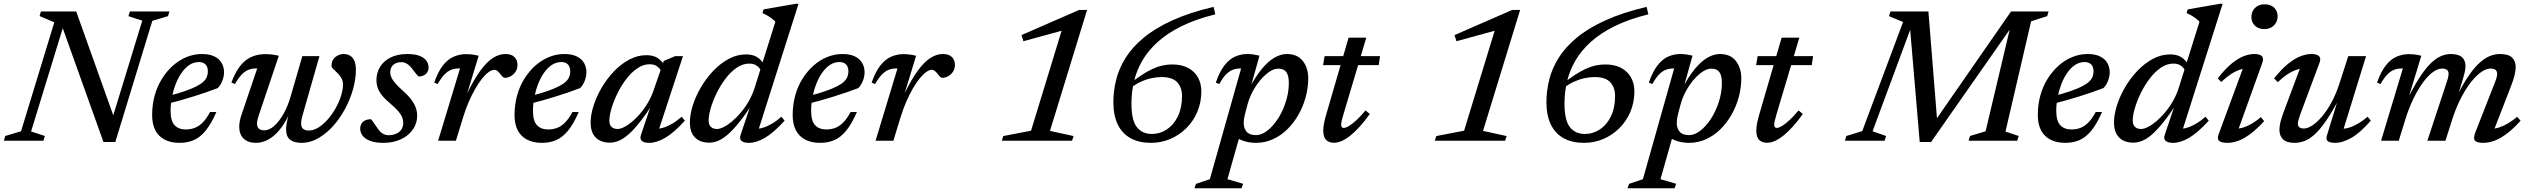

<svg xmlns="http://www.w3.org/2000/svg" viewBox="-39 -736 13222 1004"><path d="M563.5 -104.5 539.5 -88 705 -628 632.5 -651.5 640 -676H847L839.5 -651.5L757.5 -627L564 6.5H502L277.5 -621L297.5 -616L123.5 -48.5L195.5 -25L188 0H-19L-11.5 -25L71 -49.5L245 -619.5L168 -652L175 -676H359.5Z M1001 -411.5Q973.5 -411.5 950.8 -396Q928 -380.5 909.8 -354Q891.5 -327.5 879 -294.5Q866.5 -261.5 859.8 -226Q853 -190.5 853 -157Q853 -103.5 874 -81.2Q895 -59 932.5 -59Q957.5 -59 979.2 -67.2Q1001 -75.5 1020.8 -95.2Q1040.5 -115 1059.5 -150.5H1092.5Q1065.5 -88.5 1036.8 -53.2Q1008 -18 974.8 -3.5Q941.5 11 899.5 11Q854.5 11 822.2 -5.8Q790 -22.5 773.2 -54.8Q756.5 -87 756.5 -134Q756.5 -188 769.8 -236.2Q783 -284.5 807.8 -324Q832.5 -363.5 865 -392.5Q897.5 -421.5 936.2 -437.5Q975 -453.5 1017 -453.5Q1058 -453.5 1083.5 -440.2Q1109 -427 1120.8 -405.5Q1132.5 -384 1132.5 -358.5Q1132.5 -335.5 1123.5 -313Q1114.5 -290.5 1100 -275.5Q1068.5 -263.5 1035.8 -252.2Q1003 -241 969.8 -230.8Q936.5 -220.5 903.2 -211Q870 -201.5 837.5 -193.5L839 -233.5Q892 -247 929 -260Q966 -273 989.5 -285.2Q1013 -297.5 1025.8 -310Q1038.5 -322.5 1043.2 -335.8Q1048 -349 1048 -363.5Q1048 -378 1042.8 -388.8Q1037.5 -399.5 1027 -405.5Q1016.5 -411.5 1001 -411.5Z M1542 -442.5H1631.5L1542.5 -131Q1539 -118.5 1537.2 -108.8Q1535.5 -99 1535.5 -91Q1535.5 -71 1546 -62.2Q1556.5 -53.5 1576 -53.5Q1601 -53.5 1626.5 -69.5Q1652 -85.5 1675 -111.8Q1698 -138 1716 -170Q1734 -202 1744.2 -234.2Q1754.5 -266.5 1754.5 -294Q1754.5 -314 1745.2 -329Q1736 -344 1724.2 -355.5Q1712.5 -367 1703.5 -375.5Q1694.5 -384 1694.5 -391.5Q1694.5 -421 1714 -437.2Q1733.5 -453.5 1758.5 -453.5Q1778 -453.5 1792.5 -444.2Q1807 -435 1814.5 -417Q1822 -399 1822 -371.5Q1822 -321.5 1806.8 -268.2Q1791.5 -215 1764.5 -165Q1737.5 -115 1701.5 -75.5Q1665.5 -36 1624 -12.5Q1582.5 11 1539 11Q1499.5 11 1478.2 -5.2Q1457 -21.5 1457 -60.5Q1457 -73.5 1459.8 -89.5Q1462.5 -105.5 1467.5 -124.5L1483.5 -179L1490 -178Q1469.5 -125.5 1446.2 -89.2Q1423 -53 1398.2 -31Q1373.5 -9 1348.5 1Q1323.5 11 1299.5 11Q1258.5 11 1235.2 -11Q1212 -33 1212 -73.5Q1212 -100.5 1223.5 -135L1306 -378Q1304 -378 1302.2 -378Q1300.5 -378 1298.5 -378Q1278 -378 1260.2 -371Q1242.5 -364 1225.2 -346.5Q1208 -329 1189.5 -296.5L1171 -304.5Q1187 -347 1206 -375.8Q1225 -404.5 1247.2 -421.2Q1269.5 -438 1295.2 -445.5Q1321 -453 1350.5 -453Q1363.5 -453 1375.2 -451.8Q1387 -450.5 1398 -448.8Q1409 -447 1419 -444.5L1313 -129.5Q1309 -117.5 1307 -107.5Q1305 -97.5 1305 -89.5Q1305 -71.5 1315 -63Q1325 -54.5 1343.5 -54.5Q1368.5 -54.5 1394.5 -77.2Q1420.5 -100 1443.8 -141Q1467 -182 1482.5 -237.5Z M1901 -112.5Q1907.5 -106 1914 -96Q1920.5 -86 1935 -65.5Q1949 -45 1963 -37Q1977 -29 1992.5 -29Q2014.5 -29 2032 -36.5Q2049.5 -44 2059.5 -58.2Q2069.5 -72.5 2069.5 -93Q2069.5 -108 2064 -122.5Q2058.5 -137 2044 -154Q2029.5 -171 2002 -194.5Q1974.5 -217.5 1958.5 -237.5Q1942.5 -257.5 1936 -277Q1929.5 -296.5 1929.5 -317Q1929.5 -355.5 1948.5 -386.5Q1967.5 -417.5 2003.8 -435.5Q2040 -453.5 2091 -453.5Q2130 -453.5 2154.2 -444.2Q2178.5 -435 2190.2 -419.2Q2202 -403.5 2202 -383.5Q2202 -369.5 2195.5 -358.8Q2189 -348 2177.2 -342Q2165.5 -336 2149.5 -336Q2144.5 -341.5 2137.2 -349.5Q2130 -357.5 2117 -375.5Q2104 -393 2089.8 -402Q2075.5 -411 2061.5 -411Q2033.5 -411 2017.5 -396.8Q2001.5 -382.5 2001.5 -357Q2001.5 -345.5 2007.2 -332Q2013 -318.5 2027.8 -301.2Q2042.5 -284 2070 -259Q2097.5 -235 2113.2 -213Q2129 -191 2135.8 -171Q2142.5 -151 2142.5 -131Q2142.5 -90.5 2119.5 -58.2Q2096.5 -26 2057 -7.5Q2017.5 11 1966 11Q1923.5 11 1896.5 0.5Q1869.5 -10 1857 -26.8Q1844.5 -43.5 1844.5 -63Q1844.5 -77.5 1851 -88.8Q1857.5 -100 1870.2 -106.2Q1883 -112.5 1901 -112.5Z M2366.5 -378Q2365 -378 2363.2 -378Q2361.5 -378 2359.5 -378Q2339 -378 2321 -371.2Q2303 -364.5 2285.8 -347Q2268.5 -329.5 2249.5 -296.5L2231.5 -304Q2251.5 -361.5 2277.2 -394Q2303 -426.5 2334 -439.8Q2365 -453 2399 -453Q2411 -453 2421.5 -452Q2432 -451 2442.5 -449Q2453 -447 2464 -444.5L2403 -244.5L2403.5 -247Q2439.5 -321 2472.8 -366.5Q2506 -412 2538.5 -432.8Q2571 -453.5 2603.5 -453.5Q2636 -453.5 2651.5 -437.5Q2667 -421.5 2667 -397Q2667 -376.5 2657 -361.2Q2647 -346 2631.8 -337.5Q2616.5 -329 2600.5 -329Q2596 -329 2590.2 -334Q2584.5 -339 2577 -349Q2569 -359.5 2561.8 -365.2Q2554.5 -371 2546.5 -371Q2533 -371 2516.5 -359.2Q2500 -347.5 2482.2 -325.5Q2464.5 -303.5 2446.8 -272.8Q2429 -242 2412.5 -204.2Q2396 -166.5 2383 -123.5L2345 0H2252Z M2896 -411.5Q2868.5 -411.5 2845.8 -396Q2823 -380.5 2804.8 -354Q2786.5 -327.5 2774 -294.5Q2761.5 -261.5 2754.8 -226Q2748 -190.5 2748 -157Q2748 -103.5 2769 -81.2Q2790 -59 2827.5 -59Q2852.5 -59 2874.2 -67.2Q2896 -75.5 2915.8 -95.2Q2935.5 -115 2954.5 -150.5H2987.5Q2960.5 -88.5 2931.8 -53.2Q2903 -18 2869.8 -3.5Q2836.5 11 2794.5 11Q2749.5 11 2717.2 -5.8Q2685 -22.5 2668.2 -54.8Q2651.5 -87 2651.5 -134Q2651.5 -188 2664.8 -236.2Q2678 -284.5 2702.8 -324Q2727.5 -363.5 2760 -392.5Q2792.5 -421.5 2831.2 -437.5Q2870 -453.5 2912 -453.5Q2953 -453.5 2978.5 -440.2Q3004 -427 3015.8 -405.5Q3027.5 -384 3027.5 -358.5Q3027.5 -335.5 3018.5 -313Q3009.5 -290.5 2995 -275.5Q2963.5 -263.5 2930.8 -252.2Q2898 -241 2864.8 -230.8Q2831.5 -220.5 2798.2 -211Q2765 -201.5 2732.5 -193.5L2734 -233.5Q2787 -247 2824 -260Q2861 -273 2884.5 -285.2Q2908 -297.5 2920.8 -310Q2933.5 -322.5 2938.2 -335.8Q2943 -349 2943 -363.5Q2943 -378 2937.8 -388.8Q2932.5 -399.5 2922 -405.5Q2911.5 -411.5 2896 -411.5Z M3313 -31.5 3369 -197.5H3377.5Q3337 -135 3304.5 -94.5Q3272 -54 3245.2 -31.2Q3218.5 -8.5 3195.2 0.8Q3172 10 3150 10Q3120 10 3097.5 -1.2Q3075 -12.5 3062.2 -35.5Q3049.5 -58.5 3049.5 -95Q3049.5 -135.5 3064.8 -183.2Q3080 -231 3107.2 -277.5Q3134.5 -324 3171 -362.5Q3207.5 -401 3251 -424.2Q3294.5 -447.5 3341.5 -447.5Q3376 -447.5 3399 -433.2Q3422 -419 3439 -389.5L3420 -360Q3413 -377.5 3397.5 -388.8Q3382 -400 3358 -400Q3324 -400 3292.8 -378.2Q3261.5 -356.5 3235 -321.5Q3208.5 -286.5 3189 -246.2Q3169.5 -206 3158.5 -168.8Q3147.5 -131.5 3147.5 -105Q3147.5 -83 3159.2 -72.2Q3171 -61.5 3191 -61.5Q3209 -61.5 3234.8 -77Q3260.5 -92.5 3288 -119.8Q3315.5 -147 3339.5 -183.5Q3363.5 -220 3378 -261.5L3432 -417.5L3491.5 -442.5H3532.5L3399 -36L3385 -63Q3404 -61 3427 -67.5Q3450 -74 3475 -88.5Q3500 -103 3525.5 -125.5L3542.5 -105Q3484 -41 3439 -15Q3394 11 3356.5 11Q3328 11 3316.8 0.2Q3305.5 -10.5 3313 -31.5Z M3941.5 -363Q3934.5 -381 3918.8 -392.2Q3903 -403.5 3879.5 -403.5Q3844.5 -403.5 3812.8 -381.5Q3781 -359.5 3754.5 -324.2Q3728 -289 3708.2 -248.5Q3688.5 -208 3677.5 -170.2Q3666.5 -132.5 3666.5 -106Q3666.5 -83.5 3678.2 -72.5Q3690 -61.5 3710 -61.5Q3725.5 -61.5 3746.5 -72.2Q3767.5 -83 3790.5 -102.5Q3813.5 -122 3836 -148.8Q3858.5 -175.5 3877 -208Q3895.5 -240.5 3907 -276.5L4015.5 -622.5Q4007 -631.5 3996.5 -639.5Q3986 -647.5 3974 -654.5Q3962 -661.5 3948 -667.5L3954 -687L4121.5 -716H4136.5L3920.5 -36L3906 -63Q3925.5 -61 3948.5 -67.5Q3971.5 -74 3996.5 -88.5Q4021.5 -103 4047 -125.5L4064 -105Q4005.5 -41 3960.5 -15Q3915.5 11 3878 11Q3849.5 11 3838 0.2Q3826.5 -10.5 3834 -31.5L3890 -197.5H3898.5Q3857.5 -135 3824.8 -94.5Q3792 -54 3765.2 -31.2Q3738.5 -8.5 3715 0.8Q3691.5 10 3669 10Q3639.5 10 3616.8 -1.2Q3594 -12.5 3581.2 -36Q3568.5 -59.5 3568.5 -96Q3568.5 -137 3583.8 -185Q3599 -233 3626.5 -280Q3654 -327 3691 -365.8Q3728 -404.5 3771.5 -428Q3815 -451.5 3862.5 -451.5Q3897.5 -451.5 3920.5 -437Q3943.5 -422.5 3960 -393Z M4350.5 -411.5Q4323 -411.5 4300.2 -396Q4277.5 -380.5 4259.2 -354Q4241 -327.5 4228.5 -294.5Q4216 -261.5 4209.2 -226Q4202.5 -190.5 4202.5 -157Q4202.5 -103.5 4223.5 -81.2Q4244.5 -59 4282 -59Q4307 -59 4328.8 -67.2Q4350.5 -75.5 4370.2 -95.2Q4390 -115 4409 -150.5H4442Q4415 -88.5 4386.2 -53.2Q4357.5 -18 4324.2 -3.5Q4291 11 4249 11Q4204 11 4171.8 -5.8Q4139.5 -22.5 4122.8 -54.8Q4106 -87 4106 -134Q4106 -188 4119.2 -236.2Q4132.5 -284.5 4157.2 -324Q4182 -363.5 4214.5 -392.5Q4247 -421.5 4285.8 -437.5Q4324.5 -453.5 4366.5 -453.5Q4407.5 -453.5 4433 -440.2Q4458.5 -427 4470.2 -405.5Q4482 -384 4482 -358.5Q4482 -335.5 4473 -313Q4464 -290.5 4449.5 -275.5Q4418 -263.5 4385.2 -252.2Q4352.5 -241 4319.2 -230.8Q4286 -220.5 4252.8 -211Q4219.5 -201.5 4187 -193.5L4188.5 -233.5Q4241.5 -247 4278.5 -260Q4315.5 -273 4339 -285.2Q4362.5 -297.5 4375.2 -310Q4388 -322.5 4392.8 -335.8Q4397.5 -349 4397.5 -363.5Q4397.5 -378 4392.2 -388.8Q4387 -399.5 4376.5 -405.5Q4366 -411.5 4350.5 -411.5Z M4654 -378Q4652.5 -378 4650.8 -378Q4649 -378 4647 -378Q4626.5 -378 4608.5 -371.2Q4590.5 -364.5 4573.2 -347Q4556 -329.5 4537 -296.5L4519 -304Q4539 -361.5 4564.8 -394Q4590.5 -426.5 4621.5 -439.8Q4652.5 -453 4686.5 -453Q4698.5 -453 4709 -452Q4719.5 -451 4730 -449Q4740.5 -447 4751.5 -444.5L4690.5 -244.5L4691 -247Q4727 -321 4760.2 -366.5Q4793.5 -412 4826 -432.8Q4858.5 -453.5 4891 -453.5Q4923.5 -453.5 4939 -437.5Q4954.5 -421.5 4954.5 -397Q4954.5 -376.5 4944.5 -361.2Q4934.5 -346 4919.2 -337.5Q4904 -329 4888 -329Q4883.5 -329 4877.8 -334Q4872 -339 4864.5 -349Q4856.5 -359.5 4849.2 -365.2Q4842 -371 4834 -371Q4820.5 -371 4804 -359.2Q4787.5 -347.5 4769.8 -325.5Q4752 -303.5 4734.2 -272.8Q4716.5 -242 4700 -204.2Q4683.5 -166.5 4670.5 -123.5L4632.5 0H4539.5Z M5352.5 -52.5 5528.5 -628 5548 -585 5312.5 -520.5 5302.5 -552.5 5604 -684H5645.5L5451.5 -51.5L5575 -24.5L5567 0H5199.5L5207 -24.5Z M6307 -700 6316 -661Q6214.5 -636 6140 -599.2Q6065.5 -562.5 6015 -516.8Q5964.5 -471 5934.2 -418.8Q5904 -366.5 5890.8 -309.8Q5877.5 -253 5877.5 -194.5Q5877.5 -107.5 5905.5 -71.5Q5933.5 -35.5 5984 -35.5Q6027 -35.5 6063 -59.5Q6099 -83.5 6120.5 -128Q6142 -172.5 6142 -234Q6142 -278 6117.2 -305.5Q6092.5 -333 6035 -333Q6009 -333 5980.8 -326.8Q5952.5 -320.5 5925 -307.8Q5897.5 -295 5874 -275.5L5852.5 -286Q5892.5 -318 5925.5 -340Q5958.5 -362 5986.5 -375Q6014.5 -388 6040 -393.5Q6065.5 -399 6090 -399Q6140.5 -399 6174.5 -380.5Q6208.5 -362 6225.8 -330.2Q6243 -298.5 6243 -258.5Q6243 -200.5 6222 -151.2Q6201 -102 6164.5 -65.8Q6128 -29.5 6080.5 -9.2Q6033 11 5979.5 11Q5918 11 5874 -12.8Q5830 -36.5 5806.5 -84Q5783 -131.5 5783 -202Q5783 -260 5797.5 -318.8Q5812 -377.5 5846.5 -433Q5881 -488.5 5940.8 -538.2Q6000.5 -588 6090.8 -629.2Q6181 -670.5 6307 -700Z M6473 -146Q6467.5 -126 6466 -113.2Q6464.5 -100.5 6464.5 -92.5Q6464.5 -65.5 6479.5 -47.5Q6494.5 -29.5 6529 -29.5Q6552.5 -29.5 6576.8 -45Q6601 -60.5 6623.2 -87.5Q6645.5 -114.5 6662.8 -149.2Q6680 -184 6690.2 -223.2Q6700.5 -262.5 6700.5 -302.5Q6700.5 -340.5 6687.5 -358.8Q6674.5 -377 6645.5 -377Q6627 -377 6607.2 -365.8Q6587.5 -354.5 6568.2 -335.5Q6549 -316.5 6532.2 -292Q6515.5 -267.5 6503 -240.8Q6490.5 -214 6484 -188ZM6404 -44.5H6449L6379.5 201L6461.5 225L6453 248.5H6207L6215 225.5L6287.5 201L6451 -378Q6450.5 -378 6449.2 -378Q6448 -378 6447 -378Q6426 -378 6407.8 -371.2Q6389.5 -364.5 6372.2 -347Q6355 -329.5 6337 -296.5L6318.5 -304Q6338.5 -361.5 6364 -394.2Q6389.5 -427 6419.8 -440.2Q6450 -453.5 6483.5 -453.5Q6500.5 -453.5 6515.5 -451.2Q6530.5 -449 6547 -445L6496.5 -264L6493.5 -273Q6526.5 -336.5 6559.8 -376.2Q6593 -416 6625.8 -434.8Q6658.5 -453.5 6690 -453.5Q6746 -453.5 6774 -416.8Q6802 -380 6802 -327.5Q6802 -276.5 6788.5 -227.5Q6775 -178.5 6750.5 -135.5Q6726 -92.5 6692.2 -59.5Q6658.5 -26.5 6617 -7.8Q6575.5 11 6529 11Q6488.5 11 6453.5 -2.8Q6418.5 -16.5 6404 -44.5Z M6879.5 -395.5 6887.5 -442.5H7177.5L7170.5 -395.5ZM6985.5 -136Q6981.5 -122 6979 -112.2Q6976.5 -102.5 6975.2 -95.8Q6974 -89 6974 -84.5Q6974 -75 6977.8 -71Q6981.5 -67 6987.5 -67Q6998 -67 7015.2 -77.5Q7032.5 -88 7054.5 -108.2Q7076.5 -128.5 7101.5 -158.5L7124 -140Q7097.5 -103 7072.2 -75Q7047 -47 7023.5 -28Q7000 -9 6978.2 0.8Q6956.5 10.5 6936.5 10.5Q6911 10.5 6895.8 -4Q6880.5 -18.5 6880.5 -54Q6880.5 -69 6884.5 -90.8Q6888.5 -112.5 6897 -141L7013 -539H7105.5Z M7617 -52.5 7793 -628 7812.5 -585 7577 -520.5 7567 -552.5 7868.5 -684H7910L7716 -51.5L7839.5 -24.5L7831.5 0H7464L7471.5 -24.5Z M8571.5 -700 8580.5 -661Q8479 -636 8404.5 -599.2Q8330 -562.5 8279.5 -516.8Q8229 -471 8198.8 -418.8Q8168.5 -366.5 8155.2 -309.8Q8142 -253 8142 -194.5Q8142 -107.5 8170 -71.5Q8198 -35.5 8248.5 -35.5Q8291.5 -35.5 8327.5 -59.5Q8363.5 -83.5 8385 -128Q8406.5 -172.5 8406.5 -234Q8406.5 -278 8381.8 -305.5Q8357 -333 8299.5 -333Q8273.5 -333 8245.2 -326.8Q8217 -320.5 8189.5 -307.8Q8162 -295 8138.5 -275.5L8117 -286Q8157 -318 8190 -340Q8223 -362 8251 -375Q8279 -388 8304.5 -393.5Q8330 -399 8354.5 -399Q8405 -399 8439 -380.5Q8473 -362 8490.2 -330.2Q8507.5 -298.5 8507.5 -258.5Q8507.5 -200.5 8486.5 -151.2Q8465.5 -102 8429 -65.8Q8392.5 -29.5 8345 -9.2Q8297.5 11 8244 11Q8182.5 11 8138.5 -12.8Q8094.5 -36.5 8071 -84Q8047.5 -131.5 8047.5 -202Q8047.5 -260 8062 -318.8Q8076.5 -377.5 8111 -433Q8145.5 -488.5 8205.2 -538.2Q8265 -588 8355.2 -629.2Q8445.5 -670.5 8571.5 -700Z M8737.5 -146Q8732 -126 8730.5 -113.2Q8729 -100.5 8729 -92.5Q8729 -65.5 8744 -47.5Q8759 -29.5 8793.5 -29.5Q8817 -29.5 8841.2 -45Q8865.5 -60.5 8887.8 -87.5Q8910 -114.5 8927.2 -149.2Q8944.5 -184 8954.8 -223.2Q8965 -262.5 8965 -302.5Q8965 -340.5 8952 -358.8Q8939 -377 8910 -377Q8891.5 -377 8871.8 -365.8Q8852 -354.5 8832.8 -335.5Q8813.5 -316.5 8796.8 -292Q8780 -267.5 8767.5 -240.8Q8755 -214 8748.5 -188ZM8668.5 -44.5H8713.5L8644 201L8726 225L8717.5 248.5H8471.5L8479.5 225.5L8552 201L8715.5 -378Q8715 -378 8713.8 -378Q8712.5 -378 8711.5 -378Q8690.5 -378 8672.2 -371.2Q8654 -364.5 8636.8 -347Q8619.5 -329.5 8601.5 -296.5L8583 -304Q8603 -361.5 8628.5 -394.2Q8654 -427 8684.2 -440.2Q8714.5 -453.5 8748 -453.5Q8765 -453.5 8780 -451.2Q8795 -449 8811.5 -445L8761 -264L8758 -273Q8791 -336.5 8824.2 -376.2Q8857.5 -416 8890.2 -434.8Q8923 -453.5 8954.5 -453.5Q9010.5 -453.5 9038.5 -416.8Q9066.5 -380 9066.5 -327.5Q9066.5 -276.5 9053 -227.5Q9039.5 -178.5 9015 -135.5Q8990.5 -92.5 8956.8 -59.5Q8923 -26.5 8881.5 -7.8Q8840 11 8793.5 11Q8753 11 8718 -2.8Q8683 -16.5 8668.5 -44.5Z M9144 -395.5 9152 -442.5H9442L9435 -395.5ZM9250 -136Q9246 -122 9243.5 -112.2Q9241 -102.5 9239.8 -95.8Q9238.5 -89 9238.5 -84.5Q9238.5 -75 9242.2 -71Q9246 -67 9252 -67Q9262.5 -67 9279.8 -77.5Q9297 -88 9319 -108.2Q9341 -128.5 9366 -158.5L9388.5 -140Q9362 -103 9336.8 -75Q9311.5 -47 9288 -28Q9264.5 -9 9242.8 0.8Q9221 10.5 9201 10.5Q9175.5 10.5 9160.2 -4Q9145 -18.5 9145 -54Q9145 -69 9149 -90.8Q9153 -112.5 9161.5 -141L9277.5 -539H9370Z M9961 -611 9753 -49.5 9823.5 -25 9816 0H9608.5L9616 -25L9699 -50.5L9912.5 -621L9839 -651.5L9846.5 -676H10045L10093 -77L10057.5 -71.5L10477 -676H10527L10525.5 -660.5L10059 6.5H9999.5L9947.5 -605ZM10492.5 -676H10673.5L10666 -651.5L10582 -624.5L10448 -48L10517 -25L10509.5 0H10255L10262.5 -25L10344 -49.5Z M10861.5 -411.5Q10834 -411.5 10811.2 -396Q10788.5 -380.5 10770.2 -354Q10752 -327.5 10739.5 -294.5Q10727 -261.5 10720.2 -226Q10713.5 -190.5 10713.5 -157Q10713.5 -103.5 10734.5 -81.2Q10755.5 -59 10793 -59Q10818 -59 10839.8 -67.2Q10861.5 -75.5 10881.2 -95.2Q10901 -115 10920 -150.5H10953Q10926 -88.5 10897.2 -53.2Q10868.5 -18 10835.2 -3.5Q10802 11 10760 11Q10715 11 10682.8 -5.8Q10650.5 -22.5 10633.8 -54.8Q10617 -87 10617 -134Q10617 -188 10630.2 -236.2Q10643.5 -284.5 10668.2 -324Q10693 -363.5 10725.5 -392.5Q10758 -421.5 10796.8 -437.5Q10835.5 -453.5 10877.5 -453.5Q10918.5 -453.5 10944 -440.2Q10969.5 -427 10981.2 -405.5Q10993 -384 10993 -358.5Q10993 -335.5 10984 -313Q10975 -290.5 10960.5 -275.5Q10929 -263.5 10896.2 -252.2Q10863.5 -241 10830.2 -230.8Q10797 -220.5 10763.8 -211Q10730.5 -201.5 10698 -193.5L10699.5 -233.5Q10752.5 -247 10789.5 -260Q10826.5 -273 10850 -285.2Q10873.5 -297.5 10886.2 -310Q10899 -322.5 10903.8 -335.8Q10908.5 -349 10908.5 -363.5Q10908.5 -378 10903.2 -388.8Q10898 -399.5 10887.5 -405.5Q10877 -411.5 10861.5 -411.5Z M11388.5 -363Q11381.5 -381 11365.8 -392.2Q11350 -403.5 11326.5 -403.5Q11291.5 -403.5 11259.8 -381.5Q11228 -359.5 11201.5 -324.2Q11175 -289 11155.2 -248.5Q11135.5 -208 11124.5 -170.2Q11113.5 -132.5 11113.5 -106Q11113.5 -83.5 11125.2 -72.5Q11137 -61.5 11157 -61.5Q11172.5 -61.5 11193.5 -72.2Q11214.5 -83 11237.5 -102.5Q11260.5 -122 11283 -148.8Q11305.5 -175.5 11324 -208Q11342.5 -240.5 11354 -276.5L11462.5 -622.5Q11454 -631.5 11443.5 -639.5Q11433 -647.5 11421 -654.5Q11409 -661.5 11395 -667.5L11401 -687L11568.5 -716H11583.5L11367.5 -36L11353 -63Q11372.5 -61 11395.5 -67.5Q11418.5 -74 11443.5 -88.5Q11468.5 -103 11494 -125.5L11511 -105Q11452.5 -41 11407.5 -15Q11362.5 11 11325 11Q11296.5 11 11285 0.2Q11273.5 -10.5 11281 -31.5L11337 -197.5H11345.5Q11304.5 -135 11271.8 -94.5Q11239 -54 11212.2 -31.2Q11185.5 -8.5 11162 0.8Q11138.5 10 11116 10Q11086.5 10 11063.8 -1.2Q11041 -12.5 11028.2 -36Q11015.5 -59.5 11015.5 -96Q11015.5 -137 11030.8 -185Q11046 -233 11073.5 -280Q11101 -327 11138 -365.8Q11175 -404.5 11218.5 -428Q11262 -451.5 11309.5 -451.5Q11344.5 -451.5 11367.5 -437Q11390.5 -422.5 11407 -393Z M11563 -35 11696.5 -397 11715.5 -378Q11695.5 -379 11672.8 -371.2Q11650 -363.5 11625.8 -347.5Q11601.5 -331.5 11576 -307L11558 -326.5Q11597.5 -376.5 11631.2 -404Q11665 -431.5 11694.2 -442.5Q11723.5 -453.5 11749.5 -453.5Q11778 -453.5 11788.8 -442.2Q11799.5 -431 11791 -407.5L11658 -37L11642.5 -63Q11663 -61.5 11686 -67.8Q11709 -74 11733.8 -88Q11758.5 -102 11783.5 -123.5L11800.5 -102.5Q11761.5 -60 11727.8 -35Q11694 -10 11665 0.5Q11636 11 11609.5 11Q11576 11 11564.8 0.2Q11553.5 -10.5 11563 -35ZM11734 -646.5Q11734 -666 11742.5 -681Q11751 -696 11766.8 -704.8Q11782.5 -713.5 11804 -713.5Q11834.5 -713.5 11852.8 -696Q11871 -678.5 11871 -651Q11871 -632 11862.2 -616.8Q11853.5 -601.5 11838 -592.8Q11822.5 -584 11801 -584Q11770.5 -584 11752.2 -601.8Q11734 -619.5 11734 -646.5Z M12129 -28 12185.5 -212 12188 -210Q12151 -142.5 12120.8 -99.2Q12090.5 -56 12063.5 -32Q12036.5 -8 12011.2 1.5Q11986 11 11959.5 11Q11918 11 11899.2 -7.8Q11880.5 -26.5 11880.5 -57Q11880.5 -74.5 11886 -98Q11891.5 -121.5 11904 -154L11998 -405.5L12015 -378.5Q11994.5 -379.5 11970.8 -371.5Q11947 -363.5 11922.2 -347.2Q11897.5 -331 11872 -306.5L11852.5 -326Q11891.5 -375 11925.8 -402.5Q11960 -430 11990.5 -441.8Q12021 -453.5 12048 -453.5Q12077 -453.5 12088 -442Q12099 -430.5 12090 -407.5L11987.5 -132.5Q11982.5 -118 11979.8 -107.5Q11977 -97 11977 -89.5Q11977 -77 11984.8 -70.5Q11992.5 -64 12008.5 -64Q12028 -64 12052.5 -80Q12077 -96 12103 -126.5Q12129 -157 12153 -201Q12177 -245 12195 -301.5L12240.5 -442.5H12333.5L12209 -39L12200.5 -63Q12220 -61.5 12242.8 -68Q12265.5 -74.5 12290.8 -89Q12316 -103.5 12341.5 -125.5L12358.5 -105Q12301.5 -40 12255.5 -14.5Q12209.5 11 12174 11Q12143.5 11 12133 1.8Q12122.5 -7.5 12129 -28Z M12995 -37 12988 -63Q13007.5 -62.5 13029.2 -69.5Q13051 -76.5 13075 -90.5Q13099 -104.5 13124 -125L13141.5 -104.5Q13102.5 -61.5 13068.2 -36Q13034 -10.5 13004.2 0.2Q12974.5 11 12947.5 11Q12912 11 12902.5 -1Q12893 -13 12905 -44L13007 -304Q13013.5 -320 13016.2 -330.5Q13019 -341 13019 -349.5Q13019 -362.5 13011.2 -370Q13003.5 -377.5 12984.5 -377.5Q12962 -377.5 12936 -359.5Q12910 -341.5 12883.5 -308.2Q12857 -275 12832.5 -228.5Q12808 -182 12788.5 -125L12748.5 0H12654L12755 -305.5Q12758.5 -316 12760.8 -324.2Q12763 -332.5 12764 -338.8Q12765 -345 12765 -350Q12765 -363 12757.2 -370.2Q12749.5 -377.5 12731.5 -377.5Q12708 -377.5 12682 -358.2Q12656 -339 12630.2 -303.5Q12604.5 -268 12581 -219.5Q12557.5 -171 12539 -112L12504.5 0H12412L12526 -378Q12524.5 -378 12522.8 -378Q12521 -378 12519 -378Q12498.5 -378 12480.5 -371.2Q12462.5 -364.5 12445.2 -347Q12428 -329.5 12409 -296.5L12391 -304Q12411 -361.5 12436.8 -394Q12462.5 -426.5 12493.5 -439.8Q12524.5 -453 12558.5 -453Q12570 -453 12580.5 -452Q12591 -451 12601.2 -449.2Q12611.5 -447.5 12622.5 -444.5L12557.5 -231V-233.5Q12591.5 -298.5 12620.5 -341.5Q12649.5 -384.5 12675.8 -408.8Q12702 -433 12726.8 -443.2Q12751.5 -453.5 12776 -453.5Q12817.5 -453.5 12835.5 -436.5Q12853.5 -419.5 12853.5 -391Q12853.5 -374 12848.2 -353Q12843 -332 12834 -303.5L12816.5 -245.5H12815Q12845.5 -305 12873.8 -345.2Q12902 -385.5 12928.8 -409.2Q12955.5 -433 12981.5 -443.2Q13007.5 -453.5 13033.5 -453.5Q13078 -453.5 13097 -435Q13116 -416.5 13116 -385.5Q13116 -368 13110.5 -344.5Q13105 -321 13093 -289.5Z"/></svg>

Font: Newsreader 16pt 16pt Medium
Style: Italic
Weight: 500
Italic angle: -17°
Version: Version 1.003